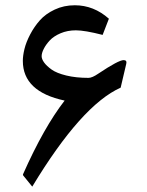

<svg xmlns="http://www.w3.org/2000/svg" viewBox="-20 -694 548 718"><path d="M263.7 -580.6Q232.4 -580.6 206.5 -569.6Q180.7 -558.6 166 -542.7Q151.4 -526.9 143.6 -511.2Q135.7 -495.6 135.7 -483.9Q135.7 -473.1 145 -460.2Q154.3 -447.3 173.1 -433.8Q191.9 -420.4 228 -411.6Q264.2 -402.8 311 -402.8Q324.7 -402.8 348.1 -418.9Q423.3 -469.2 442.4 -469.2Q455.6 -469.2 452.1 -455.1L431.2 -366.2Q284.7 -300.8 100.6 3.9L66.9 -37.6Q64.9 -40 66.4 -43Q144 -217.8 221.7 -317.9Q65.4 -351.1 65.4 -466.3Q65.4 -485.8 71.5 -511Q77.6 -536.1 92.8 -565.2Q107.9 -594.2 129.2 -618.2Q150.4 -642.1 184.6 -658.2Q218.8 -674.3 259.8 -674.3Q330.6 -674.3 387.2 -624L363.8 -563.5Q296.9 -580.6 263.7 -580.6Z"/></svg>

Font: Sahel FD-WOL
Style: FD-WOL
Weight: 400
Foundry: Saber Rastikerdar (saber.rastikerdar@gmail.com)
Version: Version 2.0.2